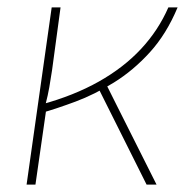

<svg xmlns="http://www.w3.org/2000/svg" viewBox="-20 -500 527 520"><path d="M144 -480 121 -310Q117 -284 113.5 -263.5Q110 -243 103 -216Q104 -215 104.5 -213Q105 -211 106 -209L76 0H52L120 -480ZM461 -480Q431 -408 386 -358.5Q341 -309 288.5 -276.5Q236 -244 185 -225Q134 -206 92 -194V-217Q180 -241 247.5 -279Q315 -317 362 -367.5Q409 -418 436 -480ZM268 -271Q275 -257 282 -243Q289 -229 296 -215L404 0H377L247 -260Z"/></svg>

Font: Exo 2 Thin
Style: Italic
Weight: 250
Italic angle: -8°
Designer: Natanael Gama
Foundry: Natanael Gama
Version: Version 2.010